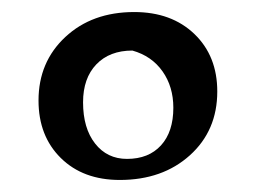

<svg xmlns="http://www.w3.org/2000/svg" viewBox="-20 -592 427 319"><path d="M44 -425Q44 -489 88.5 -530.5Q133 -572 203 -572Q265 -572 303 -535.5Q341 -499 341 -440Q341 -375 295.5 -334Q250 -293 179 -293Q118 -293 81 -329.5Q44 -366 44 -425ZM268 -413Q268 -448 250 -473.5Q232 -499 200 -508Q162 -508 140 -485Q118 -462 118 -422Q118 -379 138 -353.5Q158 -328 191 -328Q227 -328 247.5 -350.5Q268 -373 268 -413Z"/></svg>

Font: Mirza Medium
Style: Regular
Weight: 500
Designer: Arabic design by Kourosh Beigpour, Latin design by Eduardo Tunni, engineering by Lasse Fister
Version: Version 1.0010g